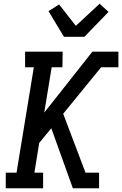

<svg xmlns="http://www.w3.org/2000/svg" viewBox="-20 -1013 657 1033"><path d="M372 0 256 -323 191 -244 165 -84H212V0H11V-84H69L162 -651H115V-735H317L316 -651H258L218 -407L477 -735H617V-651H524L320 -401L440 -84H513V0ZM324 -815 241 -953 298 -989 388 -874 516 -993 564 -949 434 -815Z"/></svg>

Font: Iosevka HT Medium Extended
Style: Italic
Weight: 500
Width: 7
Italic angle: -9°
Monospace: yes
Designer: Belleve Invis
Foundry: Belleve Invis
Version: Version 32.3.0; ttfautohint (v1.8.4)